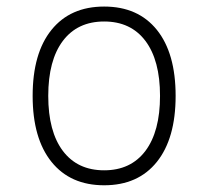

<svg xmlns="http://www.w3.org/2000/svg" viewBox="-20 -547 626 577"><path d="M293 9.8Q191.4 9.8 134.8 -60.5Q78.1 -130.9 78.1 -258.8Q78.1 -387.2 134.8 -457.3Q191.4 -527.3 293 -527.3Q395 -527.3 451.4 -457.3Q507.8 -387.2 507.8 -258.8Q507.8 -130.9 451.4 -60.5Q395 9.8 293 9.8ZM293 -35.2Q373 -35.2 417 -93.5Q460.9 -151.9 460.9 -258.8Q460.9 -365.7 417 -424.1Q373 -482.4 293 -482.4Q212.9 -482.4 168.9 -424.1Q125 -365.7 125 -258.8Q125 -151.9 168.9 -93.5Q212.9 -35.2 293 -35.2Z"/></svg>

Font: Cascadia Mono ExtraLight
Style: Regular
Weight: 200
Monospace: yes
Designer: Aaron Bell
Foundry: Saja Typeworks
Version: Version 2404.023; ttfautohint (v1.8.4)